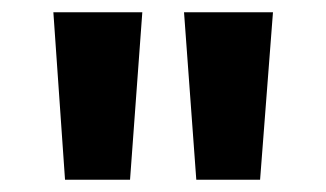

<svg xmlns="http://www.w3.org/2000/svg" viewBox="-20 -777 531 313"><path d="M86 -484 67 -757H212L192 -484ZM300 -484 280 -757H425L404 -484Z"/></svg>

Font: Menbere
Style: Regular
Weight: 400
Designer: Aleme Tadesse
Foundry: Sorkin Type Co
Version: Version 1.000